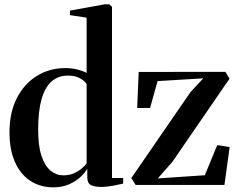

<svg xmlns="http://www.w3.org/2000/svg" viewBox="-20 -838 1082 870"><path d="M221.5 11Q179.5 11 143.2 -4.5Q107 -20 80 -51.5Q53 -83 38 -129.5Q23 -176 23 -238Q23 -329 56.8 -394.2Q90.5 -459.5 147.8 -494.5Q205 -529.5 275.5 -529.5Q307 -529.5 333 -522.5Q359 -515.5 372.5 -507.5V-758L297 -769.5V-790L454.5 -818.5H475.5L487.5 -807V-31.5H538V-6Q521 -2 492.5 3.5Q464 9 436.5 9Q408.5 9 392 0.5Q375.5 -8 375.5 -34.5V-73.5Q366 -56 345 -36.2Q324 -16.5 292.8 -2.8Q261.5 11 221.5 11ZM267 -43.5Q292.5 -43.5 313.2 -52.2Q334 -61 349.2 -73.8Q364.5 -86.5 372.5 -97.5V-457Q363.5 -472 341.5 -483.8Q319.5 -495.5 288 -495.5Q243.5 -495.5 213.5 -468.8Q183.5 -442 168.2 -388.2Q153 -334.5 153 -253.5Q152.5 -178 168 -131.8Q183.5 -85.5 209.5 -64.5Q235.5 -43.5 267 -43.5ZM901 -483 694 -470.5 660 -349 601.5 -348.5 608.5 -512 1001.5 -512.5 1020 -481.5 761 -104.5 695 -29.5 908 -44 964.5 -180.5 1020.5 -171.5 997 0H594.5L575 -31L843 -420.5Z"/></svg>

Font: Merriweather 120pt SemiBold
Style: Regular
Weight: 600
Version: Version 2.100